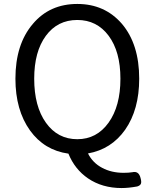

<svg xmlns="http://www.w3.org/2000/svg" viewBox="-20 -767 782 971"><path d="M595 184Q497 184 425 135Q358 89 326 10Q204 -7 132 -107Q58 -210 58 -369Q58 -543 146 -646Q231 -747 371 -747Q510 -747 597 -646Q684 -543 684 -369Q684 -213 613 -111Q543 -12 425 9Q449 57 497 82Q544 107 605 107Q631 107 649 104Q682 96 691 134Q696 152 693 161Q690 171 674 176Q630 184 595 184ZM371 -63Q469 -63 529 -146.5Q589 -230 589 -369Q589 -506 529.5 -586Q470 -666 371 -666Q271 -666 212 -586Q153 -506 153 -369Q153 -229 212.5 -146Q272 -63 371 -63Z"/></svg>

Font: GenSenRounded TW R
Style: Regular
Weight: 400
Version: Version 1.501;PS 1;hotconv 16.6.51;makeotf.lib2.5.65220